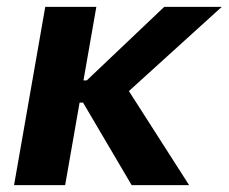

<svg xmlns="http://www.w3.org/2000/svg" viewBox="-20 -540 667 560"><path d="M112 -520H261L170 0H21ZM222.2 -240.8H161.2L172.6 -305.6H233.2L459 -520H626.8L336.4 -256.6L334.8 -307.4L531.6 0H364Z"/></svg>

Font: Fixel Italic Variable 20240409 Display Thin
Style: Italic
Weight: 100
Italic angle: -10°
Designer: AlfaBravo + MacPaw
Foundry: Kyrylo Tkachov, Marchela Mozhyna, Serhii Makarenko, Maria Weinstein, Zakhar Kryvoshyya
Version: Version 1.211;Glyphs 3.2 (3225)